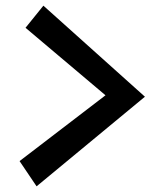

<svg xmlns="http://www.w3.org/2000/svg" viewBox="-20 -662 565 677"><path d="M133 -642 70 -564 352 -326 49 -94 109 -5 491 -321Z"/></svg>

Font: McLaren
Style: Regular
Weight: 400
Designer: Astigmatic (AOETI)
Foundry: Astigmatic (AOETI)
Version: Version 1.000